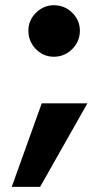

<svg xmlns="http://www.w3.org/2000/svg" viewBox="-20 -530 420 736"><path d="M186.2 -312.5Q146.2 -312.5 117.5 -341.9Q88.8 -371.2 88.8 -412.5Q88.8 -452.5 118.1 -481.2Q147.5 -510 186.2 -510Q227.5 -510 256.9 -481.2Q286.2 -452.5 286.2 -412.5Q286.2 -371.2 256.9 -341.9Q227.5 -312.5 186.2 -312.5ZM133.8 186.2H25L140 -133.8H315Z"/></svg>

Font: Now Black
Style: Regular
Weight: 900
Designer: Alfredo Marco Pradil
Foundry: Alfredo Marco Pradil
Version: Version 1.002;PS 001.002;hotconv 1.0.88;makeotf.lib2.5.64775